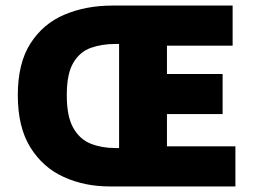

<svg xmlns="http://www.w3.org/2000/svg" viewBox="-20 -670 920 690"><path d="M374 0Q284 0 209 -34Q134 -68 89 -140.5Q44 -213 44 -328Q44 -443 89.5 -514Q135 -585 212 -617.5Q289 -650 384 -650H816V-506H580V-404H780V-260H580V-144H826V0ZM394 -138H408V-512H394Q346 -512 306.5 -498Q267 -484 243.5 -444.5Q220 -405 220 -328Q220 -251 243.5 -210Q267 -169 306.5 -153.5Q346 -138 394 -138Z"/></svg>

Font: Source Sans 3 Black
Style: Regular
Weight: 900
Designer: Paul D. Hunt
Foundry: Adobe
Version: Version 3.046;hotconv 1.0.118;makeotfexe 2.5.65603